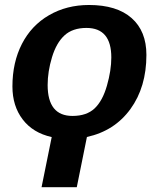

<svg xmlns="http://www.w3.org/2000/svg" viewBox="-20 -558 651 785"><path d="M578.6 -333.5Q578.6 -202.1 513.4 -112.3Q448.2 -22.5 335.4 2L293.9 207.5H149.9L191.4 2.4Q114.7 -14.6 72.8 -69.6Q30.8 -124.5 30.8 -204.6Q30.8 -302.7 69.6 -378.4Q108.4 -454.1 180.4 -495.8Q252.4 -537.6 343.8 -537.6Q457.5 -537.6 518.1 -484.1Q578.6 -430.7 578.6 -333.5ZM435.1 -323.2Q435.1 -443.8 333.5 -443.8Q276.9 -443.8 243.7 -413.3Q210.4 -382.8 192.6 -324Q174.8 -265.1 174.8 -210.4Q174.8 -84 276.4 -84Q334 -84 366.7 -114.7Q399.4 -145.5 417.2 -207.8Q435.1 -270 435.1 -323.2Z"/></svg>

Font: Liberation Sans
Style: Bold Italic
Weight: 700
Italic angle: -12°
Designer: Steve Matteson
Foundry: Ascender Corporation
Version: Version 2.1.5